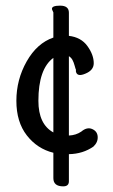

<svg xmlns="http://www.w3.org/2000/svg" viewBox="-20 -668 399 680"><path d="M169 -37V-127Q112 -141 75 -188.5Q38 -236 38 -311Q38 -386 74.5 -450.5Q111 -515 169 -535V-624Q169 -625 166.5 -629.5Q164 -634 164 -637Q164 -648 193 -648Q224 -648 224 -623V-541Q267 -536 289.5 -505Q312 -474 312 -444Q312 -419 282 -407Q256 -396 250 -411Q248 -415 249 -421Q248 -422 244.5 -435Q241 -448 236.5 -456Q232 -464 224 -469V-188Q249 -189 268 -202Q288 -219 306.5 -211Q325 -203 326 -183.5Q327 -164 311 -149Q274 -123 224 -122V-26Q224 -8 204 -8Q169 -8 169 -37ZM116 -311Q116 -228 169 -199V-463Q116 -424 116 -311Z"/></svg>

Font: Grand Hotel
Style: Regular
Weight: 400
Designer: Brian J. Bonislawsky & Jim Lyles for Astigmatic (AOETI)
Foundry: Astigmatic (AOETI)
Version: Version 001.000